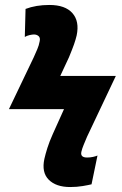

<svg xmlns="http://www.w3.org/2000/svg" viewBox="-20 -744 491 774"><path d="M263 10Q206 10 176.5 -19.5Q147 -49 159 -104Q163 -122 171 -147.5Q179 -173 193 -204L238 -304H16L116 -513Q124 -531 130.5 -546Q137 -561 140 -578Q143 -592 135.5 -598.5Q128 -605 117 -605Q110 -605 99 -602.5Q88 -600 80 -595L83 -708Q125 -724 179 -724Q243 -724 272 -691Q301 -658 289 -601Q285 -584 278.5 -565.5Q272 -547 258 -513L223 -438H447L331 -193Q323 -174 317 -159.5Q311 -145 308 -132Q303 -109 331 -109Q344 -109 355 -111.5Q366 -114 373 -117L349 -1Q337 2 313.5 6Q290 10 263 10Z"/></svg>

Font: Noto Sans Condensed ExtraBold
Style: Italic
Weight: 800
Width: 3
Italic angle: -12°
Designer: Monotype Design Team
Foundry: Monotype Imaging Inc.
Version: Version 2.013; ttfautohint (v1.8.4.7-5d5b)